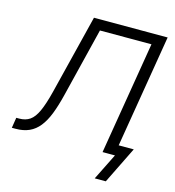

<svg xmlns="http://www.w3.org/2000/svg" viewBox="-126 -834 996 1095"><g transform="rotate(15 372.0 -286.0)"><path d="M2.9 0 12.7 -61.5H29.8Q66.9 -61.5 92.5 -79.1Q118.2 -96.7 137.9 -140.1Q157.7 -183.6 176.8 -259.8L293 -727.5H728L607.4 0H538.6L648.9 -666H344.7L243.2 -254.4Q227.1 -189.5 208.3 -141.6Q189.5 -93.8 164.3 -62.3Q139.2 -30.8 105.2 -15.4Q71.3 0 24.9 0ZM534.2 156.2 611.8 0H570.3L580.1 -61H706.5L599.6 156.2Z"/></g></svg>

Font: Inter 18pt Light
Style: Italic
Weight: 300
Italic angle: -9.3988°
Designer: Rasmus Andersson
Foundry: rsms
Version: Version 4.001;git-66647c0bb